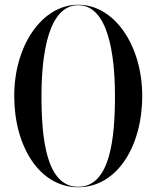

<svg xmlns="http://www.w3.org/2000/svg" viewBox="-20 -780 660 810"><path d="M310 10C473 10 580 -162 580 -375C580 -588 463 -760 310 -760C157 -760 40 -588 40 -375C40 -162 147 10 310 10ZM310 -758C434 -758 465 -557 465 -375C465 -193 444 8 310 8C176 8 155 -193 155 -375C155 -557 186 -758 310 -758Z"/></svg>

Font: Bodoni* 96pt
Style: Regular
Weight: 400
Version: Version 2.3